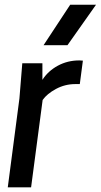

<svg xmlns="http://www.w3.org/2000/svg" viewBox="-20 -800 430 820"><path d="M279.8 -779.8H390.1L268.1 -606.9H166ZM318.8 -542 334 -541 320.8 -440.9H301.8Q257.8 -440.9 219.2 -420.2Q180.7 -399.4 162.1 -373L112.8 0H13.2L63 -379.9L75.2 -529.8H161.1V-459Q185.1 -496.6 226.8 -519.3Q268.6 -542 318.8 -542Z"/></svg>

Font: Cooper Hewitt
Style: Medium Italic
Weight: 708
Designer: Village Type and Design LLC
Foundry: Cooper Hewitt Smithsonian Design Museum
Version: 1.000